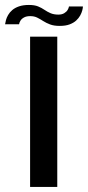

<svg xmlns="http://www.w3.org/2000/svg" viewBox="-56 -736 346 756"><path d="M62.5 0H169.5V-591.5H62.5ZM179 -634Q202.5 -634 218.2 -640Q234 -646 244 -655.2Q254 -664.5 259.8 -675Q265.5 -685.5 268 -695.2Q270.5 -705 270.5 -710.5H215.5Q215 -705 210.5 -697.2Q206 -689.5 196.8 -684Q187.5 -678.5 174 -678.5Q156 -678.5 143.2 -684Q130.5 -689.5 119.2 -697.2Q108 -705 93.8 -710.8Q79.5 -716.5 58 -716.5Q35.5 -716.5 19.2 -711Q3 -705.5 -7.5 -696.5Q-18 -687.5 -24 -677Q-30 -666.5 -32.5 -657Q-35 -647.5 -36 -640.5H19Q20 -647 24.5 -654.5Q29 -662 38.5 -667.2Q48 -672.5 63 -672.5Q78.5 -672.5 90.2 -666.8Q102 -661 114 -653.2Q126 -645.5 141.2 -639.8Q156.5 -634 179 -634Z"/></svg>

Font: Anybody SemiExpanded
Style: Regular
Weight: 400
Width: 6
Designer: Tyler Finck
Foundry: Etcetera Type Company
Version: Version 1.113;gftools[0.9.25]